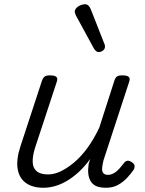

<svg xmlns="http://www.w3.org/2000/svg" viewBox="-20 -871 687 907"><path d="M185 16Q134 16 102.5 -6.5Q71 -29 63.5 -72.5Q56 -116 76 -178L178 -489Q184 -505 192 -510Q200 -515 216 -515Q239 -515 246.5 -507.5Q254 -500 248 -484L145 -171Q133 -131 134.5 -103.5Q136 -76 154 -61.5Q172 -47 207 -47Q236 -47 266.5 -61.5Q297 -76 329.5 -103Q362 -130 392.5 -171.5Q423 -213 449 -268L520 -489Q525 -505 533 -510Q541 -515 557 -515Q581 -515 588.5 -507.5Q596 -500 590 -484L469 -114Q464 -94 462.5 -78.5Q461 -63 467.5 -54Q474 -45 490 -45Q504 -45 518 -53Q532 -61 544 -74.5Q556 -88 565 -100Q570 -108 579 -111Q588 -114 601 -106Q614 -98 615.5 -89Q617 -80 612 -70Q600 -52 581 -31.5Q562 -11 537.5 2.5Q513 16 481 16Q452 16 434.5 8Q417 0 408 -15.5Q399 -31 397 -51.5Q395 -72 399 -97L406 -120Q380 -84 351.5 -58Q323 -32 294.5 -15.5Q266 1 238.5 8.5Q211 16 185 16ZM446 -625Q440 -625 434.5 -629Q429 -633 423 -643L338 -799Q336 -804 334.5 -808.5Q333 -813 333 -817Q334 -826 341.5 -834Q349 -842 360.5 -846.5Q372 -851 382 -851Q399 -851 409 -827L473 -664Q475 -661 475.5 -657Q476 -653 476 -650Q475 -638 465.5 -631.5Q456 -625 446 -625Z"/></svg>

Font: Playwrite CO Light
Style: Regular
Weight: 300
Version: Version 1.002